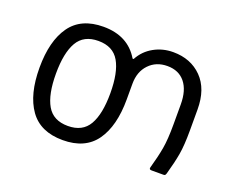

<svg xmlns="http://www.w3.org/2000/svg" viewBox="-86 -635 969 790"><g transform="rotate(20 398.0 -240.0)"><path d="M56 -240Q56 -357 102.5 -422.5Q149 -488 247 -488Q354 -488 403 -406Q404 -405 405.5 -405Q407 -405 408 -406Q429 -445 467.5 -466.5Q506 -488 552 -488Q629 -488 677.5 -439Q726 -390 726 -300V-209Q726 -143 719 -103Q712 -63 697 -10Q695 -4 693 -2Q691 0 686 0H634Q622 0 625 -10Q640 -63 647 -103Q654 -143 654 -209V-296Q654 -358 626.5 -392Q599 -426 549 -426Q500 -426 469 -393.5Q438 -361 438 -308V-240Q438 -123 391.5 -57.5Q345 8 247 8Q149 8 102.5 -57.5Q56 -123 56 -240ZM247 -54Q311 -54 338.5 -101.5Q366 -149 366 -240Q366 -331 338.5 -378.5Q311 -426 247 -426Q183 -426 155.5 -378.5Q128 -331 128 -240Q128 -149 155.5 -101.5Q183 -54 247 -54Z"/></g></svg>

Font: Barlow GEO
Style: Regular
Weight: 400
Designer: Jeremy Tribby
Foundry: Tribby Type
Version: Version 1.408